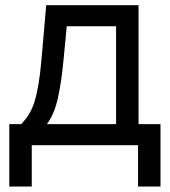

<svg xmlns="http://www.w3.org/2000/svg" viewBox="-20 -549 642 726"><path d="M15.1 156.2V-79.6H60.1Q76.7 -96.7 88.9 -116.2Q101.1 -135.7 109.9 -162.8Q118.7 -189.9 125.2 -228.5Q131.8 -267.1 136.7 -322.3L154.8 -529.3H503.9V-79.6H586.9V156.2H502V0H100.1V156.2ZM157.2 -79.6H418.9V-449.7H232.4L220.2 -322.3Q212.4 -239.3 199 -178.2Q185.5 -117.2 157.2 -79.6Z"/></svg>

Font: Inter 24pt
Style: Regular
Weight: 400
Designer: Rasmus Andersson
Foundry: rsms
Version: Version 4.001;git-66647c0bb